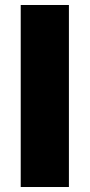

<svg xmlns="http://www.w3.org/2000/svg" viewBox="-20 -749 359 769"><path d="M256 0H63V-729H256Z"/></svg>

Font: BDO Grotesk Black
Style: Regular
Weight: 900
Designer: Deni Anggara
Foundry: Lokal Container
Version: Version 2.000